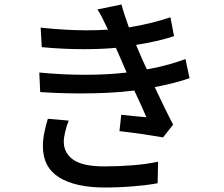

<svg xmlns="http://www.w3.org/2000/svg" viewBox="-20 -790 996 855"><path d="M286 -253Q277 -231 270.5 -204Q264 -177 264 -159Q264 -109 306 -79Q348 -49 445 -49Q507 -49 570.5 -54Q634 -59 684 -70L682 26Q640 34 575.5 39.5Q511 45 447 45Q316 45 243.5 0Q171 -45 171 -139Q171 -170 178 -202.5Q185 -235 193 -261ZM824 -442Q794 -431 754.5 -421Q715 -411 669 -402Q689 -360 710 -316.5Q731 -273 751 -235L706 -178Q688 -181 664 -185Q640 -189 614 -193Q588 -197 561.5 -200Q535 -203 512 -206L520 -279Q552 -275 581.5 -272.5Q611 -270 632 -268Q620 -295 606.5 -325.5Q593 -356 578 -387Q525 -380 464.5 -377Q404 -374 340 -374Q249 -374 159 -380L155 -467Q208 -462 258.5 -459.5Q309 -457 358 -457Q409 -457 455 -459.5Q501 -462 544 -467L518 -527Q513 -540 507 -552.5Q501 -565 496 -577Q432 -571 353 -571Q261 -571 166 -580L161 -667Q272 -655 368 -655Q416 -655 461 -658L453 -674Q442 -698 433.5 -714.5Q425 -731 414 -748L521 -770Q527 -747 535.5 -721.5Q544 -696 554 -668Q603 -676 650 -687.5Q697 -699 739 -713L755 -629Q682 -605 586 -590L603 -550Q609 -536 616.5 -519Q624 -502 634 -481Q689 -491 731.5 -503Q774 -515 806 -527Z"/></svg>

Font: Kinto Sans Med
Style: Regular
Weight: 500
Designer: Authors: Ryoko NISHIZUKA  (kana & ideographs); Paul D. Hunt (Latin, Greek & Cyrillic); Wenlong ZHANG  (bopomofo); Sandol
Foundry: Adobe Systems Incorporated, ookami Inc.
Version: Version 0.001